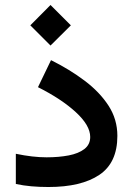

<svg xmlns="http://www.w3.org/2000/svg" viewBox="-20 -751 534 770"><path d="M182.6 -731 264.2 -649.4 182.6 -568.4 101.6 -649.4ZM167 -120.1Q215.8 -120.1 255.4 -127.7Q294.9 -135.3 318.4 -153.3Q341.8 -171.4 341.8 -201.7Q341.8 -248 284.2 -301Q226.6 -354 132.3 -401.4L184.6 -509.8Q259.3 -472.7 319.6 -427.2Q379.9 -381.8 415.3 -327.1Q450.7 -272.5 450.7 -206.1Q450.7 -98.1 378.2 -49.6Q305.7 -1 174.3 -1Q137.7 -1 105.5 -3.9Q73.2 -6.8 43.5 -13.2V-134.3Q111.3 -120.1 167 -120.1Z"/></svg>

Font: Vazirmatn UI NL SemiBold
Style: Regular
Weight: 600
Designer: Saber Rastikerdar
Foundry: Saber Rastikerdar
Version: Version 33.003